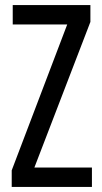

<svg xmlns="http://www.w3.org/2000/svg" viewBox="-20 -734 401 754"><path d="M341 0H26V-65L244 -638H30V-714H335V-648L115 -76H341Z"/></svg>

Font: Noto Sans Sinhala UI ExtraCondensed
Style: Regular
Weight: 400
Width: 2
Designer: Jelle Bosma - Monotype Design Team
Foundry: Monotype Imaging Inc.
Version: Version 2.006; ttfautohint (v1.8.4.7-5d5b)